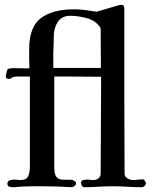

<svg xmlns="http://www.w3.org/2000/svg" viewBox="-20 -783 637 803"><path d="M402 -499Q402 -540 401.5 -580.5Q401 -621 401 -661Q401 -666 397.5 -671Q394 -676 390 -680Q371 -701 336 -709Q301 -717 274 -717Q238 -717 221.5 -691Q205 -665 205 -633Q205 -606 203.5 -579.5Q202 -553 203 -526V-499ZM590 -17Q590 -10 584.5 -5Q579 0 573 0Q542 0 512 -2Q482 -4 451 -4Q421 -4 391.5 -2Q362 0 332 0Q326 0 322.5 -6.5Q319 -13 319 -18Q319 -28 329 -30Q339 -32 346 -32Q352 -32 358 -31Q364 -30 370 -30Q382 -30 391.5 -37Q401 -44 401 -57Q401 -158 402 -259.5Q403 -361 403 -462Q364 -462 325 -462.5Q286 -463 247 -463H207V-85Q207 -54 216 -43Q225 -32 241.5 -31.5Q258 -31 282 -31Q287 -29 292.5 -25.5Q298 -22 298 -16Q298 -10 292.5 -6Q287 -2 282 0Q250 -2 218 -3Q186 -4 154 -4Q136 -4 118 -4Q100 -4 82 -3Q70 -3 57.5 -1.5Q45 0 32 0Q25 0 18 -2.5Q11 -5 11 -15Q11 -26 21 -29Q31 -32 40 -32Q46 -32 52.5 -31Q59 -30 65 -30Q91 -30 98 -46.5Q105 -63 105 -85V-463H53Q47 -463 40.5 -462Q34 -461 29 -458Q25 -453 17 -453Q13 -453 8.5 -455.5Q4 -458 4 -462Q4 -465 6.5 -477Q9 -489 10 -491Q14 -496 21.5 -497Q29 -498 35 -498Q52 -498 69 -497.5Q86 -497 103 -497Q102 -517 102 -537.5Q102 -558 102 -578Q102 -671 151.5 -707.5Q201 -744 288 -744Q312 -744 336 -741Q360 -738 384 -734Q391 -736 406 -740.5Q421 -745 438.5 -750Q456 -755 469.5 -759Q483 -763 486 -763Q500 -763 500 -749V-371Q500 -292 500.5 -213.5Q501 -135 501 -57Q501 -44 513 -37Q525 -30 536 -30Q547 -30 557.5 -31.5Q568 -33 578 -33Q582 -33 586 -26.5Q590 -20 590 -17Z"/></svg>

Font: Kaisei Decol Medium
Style: Regular
Weight: 500
Designer: Font-Kai, 金井和夫
Foundry: KAZUO KANAI
Version: Version 5.003